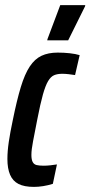

<svg xmlns="http://www.w3.org/2000/svg" viewBox="-20 -724 354 752"><path d="M113 8Q75 8 52.5 -3.5Q30 -15 19.5 -39.5Q9 -64 9 -101Q9 -132 14.5 -169Q20 -206 30 -253Q46 -332 61.5 -383Q77 -434 96.5 -463.5Q116 -493 142.5 -505.5Q169 -518 206 -518Q230 -518 253 -515.5Q276 -513 292 -508L274 -430Q262 -432 248.5 -433.5Q235 -435 224 -435Q205 -435 192 -429.5Q179 -424 168.5 -406.5Q158 -389 148 -353.5Q138 -318 126 -256Q116 -204 109.5 -171Q103 -138 103 -117Q103 -99 108 -89.5Q113 -80 123.5 -77.5Q134 -75 151 -75Q163 -75 177 -76.5Q191 -78 203 -80L187 -4Q168 2 149 5Q130 8 113 8ZM165 -566 166 -571 216 -704H314L313 -699L247 -566Z"/></svg>

Font: Saira UltraCondensed
Style: Bold Italic
Weight: 700
Width: 1
Italic angle: -12°
Designer: Hector Gatti with collaboration of the Omnibus-Type team
Foundry: Omnibus-Type
Version: Version 1.101